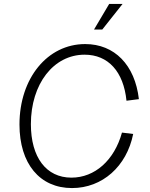

<svg xmlns="http://www.w3.org/2000/svg" viewBox="-20 -940 765 976"><path d="M346 16C500 16 624 -94 657 -259L600 -266C561 -125 462 -37 343 -37C215 -37 137 -140 137 -309C137 -513 252 -662 410 -662C530 -662 608 -576 623 -428L686 -436C666 -610 562 -716 413 -716C221 -716 79 -542 79 -307C79 -108 182 16 346 16ZM458 -790H500L603 -920H535Z"/></svg>

Font: Uncut Sans Light Italic
Style: Regular
Weight: 300
Italic angle: -11°
Designer: Kasper Nordkvist
Foundry: UNCUT.wtf
Version: Version 1.304;Glyphs 3.2 (3246)